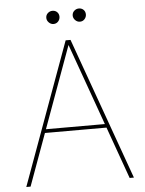

<svg xmlns="http://www.w3.org/2000/svg" viewBox="-58 -896 710 942"><g transform="rotate(-5 297.5 -425.0)"><path d="M33 0 288 -700H312L563 0H542L300 -676L54 0ZM132 -256 141 -274H457L466 -256ZM236 -785Q223 -785 213 -795Q203 -805 203 -818Q203 -832 213 -841Q223 -850 236 -850Q250 -850 259 -841Q268 -832 268 -818Q268 -805 259 -795Q250 -785 236 -785ZM366 -785Q353 -785 343 -795Q333 -805 333 -818Q333 -832 343 -841Q353 -850 366 -850Q380 -850 389 -841Q398 -832 398 -818Q398 -805 389 -795Q380 -785 366 -785Z"/></g></svg>

Font: DM Sans 16pt Thin
Style: Regular
Weight: 250
Version: Version 4.004;gftools[0.9.30]